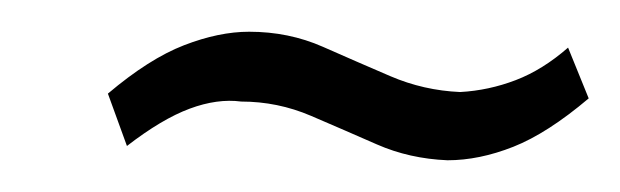

<svg xmlns="http://www.w3.org/2000/svg" viewBox="-20 -369 391 121"><path d="M351 -307 338 -339Q322 -325 305 -318.5Q288 -312 270 -311Q247 -312 226 -321Q205 -330 183.5 -339.5Q162 -349 137 -349Q118 -349 96 -340.5Q74 -332 48 -310L60 -277Q82 -294 99.5 -300.5Q117 -307 132 -305Q155 -305 176 -296Q197 -287 217.5 -278Q238 -269 262 -268Q282 -268 303.5 -276.5Q325 -285 351 -307Z"/></svg>

Font: Advent Pro Light
Style: Italic
Weight: 300
Italic angle: -12°
Version: Version 3.000